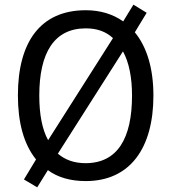

<svg xmlns="http://www.w3.org/2000/svg" viewBox="-20 -769 736 826"><path d="M640 -358C640 -474 612 -567 560 -630L611 -714L554 -749L510 -677C466 -708 412 -725 349 -725C153 -725 57 -587 57 -359C57 -242 82 -149 135 -83L83 3L140 37L186 -37C228 -6 283 10 349 10C539 10 640 -131 640 -358ZM149 -358C149 -542 213 -647 349 -647C398 -647 436 -633 466 -605L187 -166C161 -213 149 -278 149 -358ZM548 -358C548 -173 485 -67 348 -67C300 -67 260 -81 229 -108L509 -548C535 -501 548 -436 548 -358Z"/></svg>

Font: Noto Sans Ethiopic SemiCondensed
Style: Regular
Weight: 400
Width: 4
Designer: Monotype Design Team
Foundry: Monotype Imaging Inc.
Version: Version 2.102